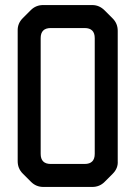

<svg xmlns="http://www.w3.org/2000/svg" viewBox="-20 -731 536 760"><path d="M70 -44 103 -11Q123 9 152 9H345Q374 9 394 -11L426 -43Q448 -65 446 -93V-609Q446 -638 426 -658L394 -690Q373 -711 345 -711H151Q122 -711 102 -691L70 -659Q49 -638 50 -609V-93Q50 -64 70 -44ZM141 -122V-580Q141 -620 181 -620H315Q355 -620 355 -580V-122Q355 -82 315 -82H181Q141 -82 141 -122Z"/></svg>

Font: WDXL Lubrifont SC
Style: Regular
Weight: 400
Designer: [WDXL Lubrifont] Copyright 2020-2022 (c) NightFurySL2001, Skr-ZERO; [ZCOOL QingKe HuangYou] Copyright 2018-2022 (c) The 
Version: Version 2.001;hotconv 1.1.1;makeotfexe 2.6.0